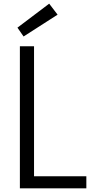

<svg xmlns="http://www.w3.org/2000/svg" viewBox="-20 -1018 497 1038"><path d="M146.8 -65.2H446.8V0H87.5V-768H164V-48.7ZM107.5 -820.8 74.3 -868.5 245.9 -998.2 291.3 -938.7Z"/></svg>

Font: Yaldevi ExtraLight
Style: Regular
Weight: 200
Designer: Sol Matas, Rajitha Manaperi, Kosala Senevirathne
Foundry: Mooniak
Version: Version 1.100